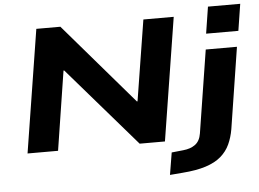

<svg xmlns="http://www.w3.org/2000/svg" viewBox="-60 -825 1477 1097"><g transform="rotate(-5 678.5 -276.5)"><path d="M71 0 183 -705H321L719 -242H723L797 -705H971L859 0H714L321 -454H317L246 0ZM1147 -593 1171 -746H1356L1332 -593ZM871 193 892 66 959 59Q1001 55 1028 35Q1055 15 1062 -28L1137 -503H1316L1243 -37Q1235 10 1217 49Q1199 88 1165.5 117Q1132 146 1078 163.5Q1024 181 944 187Z"/></g></svg>

Font: Nunito Sans 7pt Expanded ExtraBold
Style: Italic
Weight: 800
Width: 7
Italic angle: -9°
Designer: Vernon Adams
Foundry: Vernon Adams
Version: Version 3.101;gftools[0.9.27]